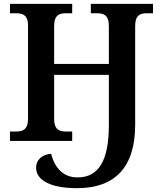

<svg xmlns="http://www.w3.org/2000/svg" viewBox="-20 -734 845 1000"><path d="M382 246C576 246 684 140 684 -84V-598C684 -657 712 -665 746 -665H777V-714H453V-665H484C519 -665 547 -657 547 -598V-401H262V-598C262 -657 290 -665 325 -665H356V-714H32V-665H63C96 -665 126 -657 126 -602V-116C126 -57 97 -49 63 -49H32V0H356V-49H325C290 -49 262 -57 262 -116V-344H547V-83C547 99 496 190 384 190C309 190 266 141 246 67C200 70 168 99 168 138C168 187 207 218 268 234C307 244 349 246 382 246Z"/></svg>

Font: Noto Serif Semi
Style: Regular
Weight: 600
Designer: Monotype Design Team
Foundry: Monotype Imaging Inc.
Version: Version 1.002